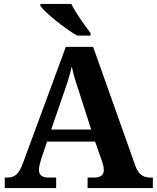

<svg xmlns="http://www.w3.org/2000/svg" viewBox="-20 -951 793 971"><path d="M370 -771H438V-784C409 -822 362 -886 341 -931H184V-921C209 -886 307 -807 370 -771ZM4 0H264V-53H226C192 -53 177 -66 177 -92C177 -108 184 -133 189 -149L218 -235H461L496 -135C500 -124 505 -107 505 -91C505 -63 485 -53 456 -53H423V0H753V-53H741C703 -53 680 -69 664 -114L451 -714H313L96 -126C74 -66 52 -53 16 -53H4ZM239 -296 304 -485C320 -530 333 -570 343 -615C352 -569 367 -525 382 -480L441 -296Z"/></svg>

Font: Noto Serif Malayalam
Style: Bold
Weight: 700
Designer: Indian type Foundry, Jelle Bosma, Monotype Design Team
Foundry: Monotype Imaging Inc.
Version: Version 2.104